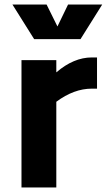

<svg xmlns="http://www.w3.org/2000/svg" viewBox="-20 -829 479 849"><path d="M35 0ZM409 -575V-437H386Q307 -437 229 -379V0H75V-563H229V-509Q306 -575 386 -575ZM432 -809 336 -656H131L35 -809H186L234 -712L281 -809Z"/></svg>

Font: Biryani ExtraBold
Style: Regular
Weight: 800
Designer: Dan Reynolds and Mathieu Reguer
Foundry: Dan Reynolds and Mathieu Reguer
Version: Version 1.004; ttfautohint (v1.1) -l 5 -r 5 -G 72 -x 0 -D la